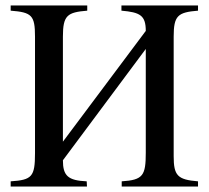

<svg xmlns="http://www.w3.org/2000/svg" viewBox="-20 -682 763 702"><path d="M704 0V-19C629 -25 615 -40 615 -111V-548C615 -625 630 -637 704 -643V-662H424V-643C492 -637 513 -626 513 -569L210 -164V-548C210 -626 226 -637 299 -643V-662H19V-643C96 -637 108 -626 108 -548V-122C108 -36 97 -24 19 -19V0H298L297 -19C229 -22 210 -39 210 -96L513 -503V-124C513 -40 503 -24 425 -19V0Z"/></svg>

Font: STIX Math
Style: Regular
Weight: 400
Designer: MicroPress Inc., with final additions and corrections provided by Coen Hoffman, Elsevier (retired)
Version: Version 1.1.0